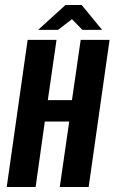

<svg xmlns="http://www.w3.org/2000/svg" viewBox="-20 -751 460 771"><path d="M7 0 91 -591H207L172 -349H269L304 -591H420L336 0H220L258 -263H160L123 0ZM133 -631 243 -731H308L390 -631H311L269 -674L213 -631Z"/></svg>

Font: Alumni Sans Thin
Style: Bold Italic
Weight: 700
Italic angle: -8°
Version: Version 1.016